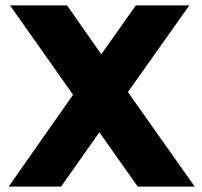

<svg xmlns="http://www.w3.org/2000/svg" viewBox="-20 -687 745 707"><path d="M697 0 451 -348 677 -667H480L353 -487L227 -667H17L249 -338L12 0H205L346 -200L487 0Z"/></svg>

Font: Maven Pro
Style: Black
Weight: 900
Designer: Joe Prince
Foundry: Joe Prince
Version: Version 1.003